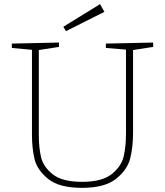

<svg xmlns="http://www.w3.org/2000/svg" viewBox="-20 -898 794 925"><path d="M718 -693V-672L621 -657V-256Q621 -189 607 -134Q593 -79 538.5 -36Q484 7 375 7Q265 7 212 -36Q159 -79 146.5 -131.5Q134 -184 134 -247V-658L37 -667V-688L264 -693V-672L167 -657V-247Q167 -186 178 -140Q189 -94 234.5 -58Q280 -22 375 -22Q472 -22 518.5 -59.5Q565 -97 576 -145Q587 -193 587 -256V-659L490 -667V-688ZM483 -841 298 -748 285 -769 462 -878Z"/></svg>

Font: Bitter Pro ExtraLight
Style: Regular
Weight: 275
Designer: Sol Matas, and Bitter project Authors
Foundry: Sol Matas
Version: Version 1.010